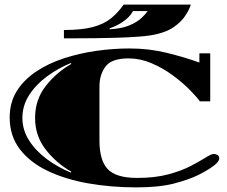

<svg xmlns="http://www.w3.org/2000/svg" viewBox="-20 -790 983 832"><path d="M571 22Q461 22 362 4.5Q263 -13 186.5 -49.5Q110 -86 66 -143.5Q22 -201 22 -281Q22 -346 52.5 -395Q83 -444 136 -479.5Q189 -515 256 -537Q323 -559 396.5 -569.5Q470 -580 541 -580Q626 -580 703 -561Q780 -542 844 -519V-559H891V-351H846Q831 -372 799.5 -403.5Q768 -435 726 -465.5Q684 -496 635.5 -516.5Q587 -537 537 -537Q464 -537 437.5 -502Q411 -467 411 -415V-180Q411 -95 447 -57Q483 -19 574 -19Q652 -19 709.5 -34.5Q767 -50 807 -71Q847 -92 871.5 -107.5Q896 -123 907 -123Q913 -123 921.5 -119Q930 -115 930 -103Q930 -90 906.5 -72Q883 -54 840 -32Q797 -11 733 5.5Q669 22 571 22ZM287 -42 289 -46Q224 -83 178 -142Q132 -201 132 -279Q132 -358 178 -417Q224 -476 289 -513L287 -517Q231 -494 183 -458.5Q135 -423 106 -377.5Q77 -332 77 -279Q77 -227 106 -181.5Q135 -136 183 -100.5Q231 -65 287 -42ZM257 -624V-660Q335 -660 383 -673Q431 -686 461 -710.5Q491 -735 516 -770H807Q807 -770 801 -754.5Q795 -739 779.5 -717Q764 -695 735 -674Q706 -653 659 -642Q630 -635 584.5 -631.5Q539 -628 488.5 -626.5Q438 -625 391 -624.5Q344 -624 311 -624ZM455 -663Q507 -666 540.5 -680Q574 -694 593 -712Q612 -730 620 -742H556Q547 -724 529 -708.5Q511 -693 490.5 -682.5Q470 -672 455 -667Z"/></svg>

Font: Diplomata SC
Style: Regular
Weight: 400
Designer: Eduardo Rodriguez Tunni
Foundry: Eduardo Rodriguez Tunni
Version: Version 1.002; ttfautohint (v1.8.4.7-5d5b);gftools[0.9.23]